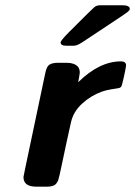

<svg xmlns="http://www.w3.org/2000/svg" viewBox="-20 -699 506 719"><path d="M67.9 -36.1Q67.9 -38.1 74.2 -67.9L149.9 -426.8Q154.8 -450.7 165.8 -457.3Q176.8 -463.9 198.2 -463.9H230Q257.8 -463.9 272 -449.2Q278.8 -439.5 278.8 -428.2Q278.8 -423.3 272.9 -391.1Q352.1 -469.2 433.1 -469.2Q452.1 -469.2 452.1 -454.1Q452.1 -449.2 444.6 -414.1Q437 -378.9 434.1 -375Q431.2 -370.1 422.6 -368.7Q414.1 -367.2 396.5 -364.5Q378.9 -361.8 361.8 -356Q319.8 -340.8 287.4 -310.8Q254.9 -280.8 246.1 -242.2Q230 -171.4 212.9 -88.9Q201.7 -34.7 198.2 -24.9Q194.8 -15.1 187 -7.8Q177.2 0 155.8 0H115.2Q67.9 0 67.9 -36.1ZM207 -540Q207 -546.9 236.8 -577.1Q331.1 -671.4 333 -671.9Q340.8 -678.7 353 -679.2H440.9Q461.9 -679.2 465.8 -668.9V-664.1Q464.8 -659.2 455.3 -652.1Q445.8 -645 386.7 -606Q330.6 -568.8 288.6 -541Q268.6 -527.8 256.8 -527.8H228Q207 -527.8 207 -540Z"/></svg>

Font: CMU Sans Serif
Style: BoldOblique
Weight: 700
Italic angle: -12°
Version: Version 0.7.0